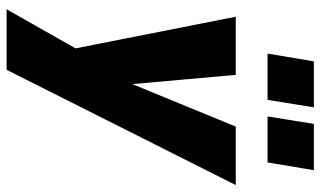

<svg xmlns="http://www.w3.org/2000/svg" viewBox="-210 -558 949 568"><g transform="rotate(90 264.0 -274.5)"><path d="M8 180 127 -30 134 29 30 -498H202L232 -162H217L355 -498H528L187 180ZM325 -592 347 -729H484L461 -592ZM139 -592 162 -729H298L276 -592Z"/></g></svg>

Font: Nunito Sans 10pt Condensed Black
Style: Italic
Weight: 900
Width: 3
Italic angle: -9°
Designer: Vernon Adams
Foundry: Vernon Adams
Version: Version 3.101;gftools[0.9.27]